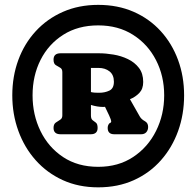

<svg xmlns="http://www.w3.org/2000/svg" viewBox="-20 -701 818 800"><path d="M389.2 79.6Q307.6 79.6 241.7 49.6Q175.8 19.5 128.7 -33.4Q81.5 -86.4 56.4 -155.8Q31.2 -225.1 31.2 -303.7Q31.2 -382.8 56.4 -451.2Q81.5 -519.5 128.9 -571Q176.3 -622.6 242.2 -651.6Q308.1 -680.7 389.2 -680.7Q470.7 -680.7 536.6 -651.9Q602.5 -623 649.7 -571.3Q696.8 -519.5 721.9 -451.2Q747.1 -382.8 747.1 -303.7Q747.1 -224.6 722.2 -155.3Q697.3 -85.9 650.4 -33Q603.5 20 537.4 49.8Q471.2 79.6 389.2 79.6ZM389.2 -5.9Q473.1 -5.9 534.9 -46.9Q596.7 -87.9 630.4 -155.8Q664.1 -223.6 664.1 -303.7Q664.1 -384.3 630.1 -450.4Q596.2 -516.6 534.4 -555.9Q472.7 -595.2 389.2 -595.2Q305.2 -595.2 243.7 -556.2Q182.1 -517.1 148.9 -451.2Q115.7 -385.3 115.7 -303.7Q115.7 -222.7 148.7 -155Q181.6 -87.4 242.9 -46.6Q304.2 -5.9 389.2 -5.9ZM576.7 -359.4Q576.7 -330.6 560.5 -313.7Q544.4 -296.9 521.5 -287.6L562 -216.3Q568.8 -204.1 583 -196.5Q597.2 -189 597.2 -172.4Q597.2 -158.7 589.6 -150.1Q582 -141.6 567.9 -141.6H456.1Q428.7 -141.6 428.7 -168Q428.7 -178.7 435.5 -187Q443.4 -189.5 443.4 -195.8Q443.4 -200.7 434.6 -220.2Q425.8 -239.7 417.5 -255.9Q414.1 -255.4 410.2 -255.4Q397 -255.4 384.3 -257.6Q371.6 -259.8 358.9 -263.7V-220.2Q358.9 -205.6 365.7 -200.4Q372.6 -195.3 379.6 -189.9Q386.7 -184.6 386.7 -168Q386.7 -141.6 357.9 -141.6H232.4Q203.1 -141.6 203.1 -168Q203.1 -183.6 212.4 -190.2Q221.7 -196.8 230.7 -202.1Q239.7 -207.5 239.7 -220.2V-400.4Q239.7 -414.1 230.7 -418.9Q221.7 -423.8 212.4 -429.7Q203.1 -435.5 203.1 -452.6Q203.1 -479 232.4 -479H392.6Q420.9 -479 452.9 -473.6Q484.9 -468.3 512.9 -454.8Q541 -441.4 558.8 -418.2Q576.7 -395 576.7 -359.4ZM358.9 -418V-317.4Q367.2 -315.4 375.7 -314.9Q384.3 -314.5 393.6 -314.5Q417 -314.5 435.8 -323.5Q454.6 -332.5 454.6 -360.4Q454.6 -389.2 436.3 -403.6Q418 -418 390.6 -418Z"/></svg>

Font: Caprasimo
Style: Regular
Weight: 400
Designer: The DocRepair Project, Phaedra Charles, Flavia Zimbardi
Foundry: Google
Version: Version 1.001